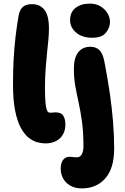

<svg xmlns="http://www.w3.org/2000/svg" viewBox="-20 -783 690 1063"><path d="M231 11Q212 11 188 5Q164 -1 140 -19.5Q116 -38 96 -74Q76 -110 64 -169Q52 -228 52 -317Q52 -390 55.5 -454.5Q59 -519 66 -579Q73 -639 83 -696Q89 -730 107 -745Q125 -760 157 -760Q202 -760 226.5 -728Q251 -696 251 -625Q251 -594 247.5 -559.5Q244 -525 240 -485.5Q236 -446 232.5 -399.5Q229 -353 229 -297Q229 -247 231.5 -219Q234 -191 238 -178Q242 -165 247.5 -162Q253 -159 259 -159Q265 -159 270 -159.5Q275 -160 279 -160.5Q283 -161 287 -161Q319 -161 330.5 -142Q342 -123 342 -94Q342 -61 328 -37.5Q314 -14 289 -1.5Q264 11 231 11ZM433 260Q396 260 369.5 245Q343 230 329.5 205Q316 180 316 150Q316 119 329.5 102Q343 85 365 85Q371 85 375.5 85.5Q380 86 384.5 86.5Q389 87 394 87.5Q399 88 406 88Q423 88 432.5 71.5Q442 55 442 29Q442 -50 434 -108.5Q426 -167 415.5 -214.5Q405 -262 397 -306.5Q389 -351 389 -402Q389 -463 413 -493.5Q437 -524 480 -524Q512 -524 530.5 -505.5Q549 -487 558 -442Q576 -349 588 -266Q600 -183 606 -107.5Q612 -32 612 40Q612 149 563 204.5Q514 260 433 260ZM491 -574Q435 -574 401.5 -602.5Q368 -631 368 -671Q368 -716 398.5 -739.5Q429 -763 477 -763Q513 -763 538 -747Q563 -731 576 -708Q589 -685 589 -662Q589 -630 566.5 -602Q544 -574 491 -574Z"/></svg>

Font: Shantell Sans ExtraBold
Style: Regular
Weight: 800
Designer: Stephen Nixon, Anya Danilova, Shantell Martin
Foundry: Arrow Type
Version: Version 1.011;[c5ecc13dd]